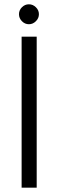

<svg xmlns="http://www.w3.org/2000/svg" viewBox="-20 -869 269 889"><path d="M80.1 -699.2H149.9V0H80.1ZM81.5 -770.8Q67.9 -784.7 67.9 -803.2Q67.9 -821.8 81.5 -835.4Q95.2 -849.1 113.8 -849.1Q132.3 -849.1 146.2 -835.4Q160.2 -821.8 160.2 -803.2Q160.2 -784.7 146.2 -770.8Q132.3 -756.8 113.8 -756.8Q95.2 -756.8 81.5 -770.8Z"/></svg>

Font: PoppinsZ Light
Style: Regular
Weight: 300
Designer: Ninad Kale (Devanagari), Jonny Pinhorn (Latin)
Foundry: Indian Type Foundry
Version: Version 3.002;FEAKit 1.0